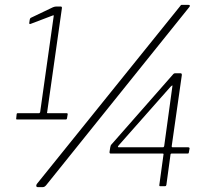

<svg xmlns="http://www.w3.org/2000/svg" viewBox="-20 -770 900 794"><path d="M255 -302Q260 -302 260 -298L257 -280Q256 -276 253 -276H50Q46 -276 47 -280L49 -299Q50 -302 53 -302H142Q144 -302 146 -306L202 -703Q204 -708 198 -706L106 -671Q101 -669 101 -675L103 -689Q104 -692 105 -694Q106 -696 109 -697L199 -740Q204 -742 207 -742.5Q210 -743 214 -743H231Q237 -743 236 -736L175 -306Q173 -302 177 -302H255ZM170 -3Q166 1 163 2.5Q160 4 154 4H138Q131 4 130 -0.5Q129 -5 133 -10L726 -746Q728 -750 731 -750Q734 -750 738 -750H758Q762 -750 764.5 -748Q767 -746 763 -741ZM697 -464Q699 -466 700.5 -466.5Q702 -467 705 -467H727Q732 -467 732 -460L690 -165Q690 -161 693 -161H757Q764 -161 764 -156L761 -140Q761 -137 759.5 -136Q758 -135 755 -135H690Q685 -135 685 -130L668 -5Q667 -2 666 -1Q665 0 661 0H642Q638 0 639 -6L656 -130Q658 -135 652 -135H438Q432 -135 433 -142L436 -161Q437 -166 438 -168.5Q439 -171 443 -175L697 -464ZM654 -161Q658 -161 659 -166L693 -414Q694 -417 692 -416.5Q690 -416 685 -411L471 -169Q464 -161 471 -161Z"/></svg>

Font: Libre Franklin Thin
Style: Italic
Weight: 100
Italic angle: -8°
Designer: Pablo Impallari, Rodrigo Fuenzalida, Nhung Nguyen
Foundry: Impallari Type
Version: Version 3.000